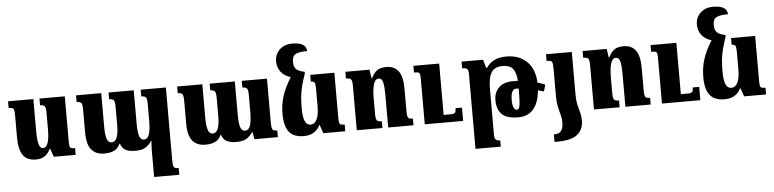

<svg xmlns="http://www.w3.org/2000/svg" viewBox="-53 -1059 6431 1595"><g transform="rotate(-5 3162.0 -262.0)"><path d="M212 10Q136 10 103 -39Q70 -88 70 -188V-365Q70 -397 67 -412Q64 -427 54 -431.5Q44 -436 22 -436V-492H233V-222Q233 -158 242.5 -119Q252 -80 278 -80Q307 -80 319.5 -120.5Q332 -161 332 -230V-374Q332 -414 321.5 -425Q311 -436 284 -436V-492H495V-118Q495 -90 498 -76.5Q501 -63 511 -59.5Q521 -56 543 -56V0H360L336 -69H332Q314 -30 285 -10Q256 10 212 10Z M1128 -492H1338V119Q1338 159 1346 171.5Q1354 184 1386 184V240H1176V10Q1176 -7 1177.5 -24.5Q1179 -42 1180 -59H1175Q1159 -33 1129 -11.5Q1099 10 1038 10Q991 10 961 -5Q931 -20 917 -60H913Q900 -26 867.5 -8Q835 10 781 10Q712 10 674.5 -34Q637 -78 637 -179V-366Q637 -412 628 -424Q619 -436 589 -436V-492H799V-211Q799 -147 810.5 -112Q822 -77 850 -77Q908 -77 908 -218V-366Q908 -412 898 -424Q888 -436 860 -436V-492H1070V-211Q1070 -147 1080.5 -112Q1091 -77 1119 -77Q1150 -77 1163 -115.5Q1176 -154 1176 -230V-371Q1176 -413 1166 -424.5Q1156 -436 1128 -436Z M1971 -492H2181V-121Q2181 -81 2189 -68.5Q2197 -56 2229 -56V0H2034L2023 -59H2018Q2002 -33 1972 -11.5Q1942 10 1881 10Q1834 10 1804 -5Q1774 -20 1760 -60H1756Q1743 -26 1710.5 -8Q1678 10 1624 10Q1555 10 1517.5 -34Q1480 -78 1480 -179V-366Q1480 -412 1471 -424Q1462 -436 1432 -436V-492H1642V-211Q1642 -147 1653.5 -112Q1665 -77 1693 -77Q1751 -77 1751 -218V-366Q1751 -412 1741 -424Q1731 -436 1703 -436V-492H1913V-211Q1913 -147 1923.5 -112Q1934 -77 1962 -77Q1993 -77 2006 -115.5Q2019 -154 2019 -230V-371Q2019 -413 2009 -424.5Q1999 -436 1971 -436Z M2444 10Q2361 10 2322.5 -38.5Q2284 -87 2284 -188Q2284 -269 2306.5 -338Q2329 -407 2379 -488Q2326 -503 2297.5 -540Q2269 -577 2269 -629Q2269 -665 2286 -695.5Q2303 -726 2335.5 -745Q2368 -764 2416 -764Q2476 -764 2504.5 -745Q2533 -726 2534 -691Q2478 -691 2451 -681.5Q2424 -672 2416 -654Q2408 -636 2408 -612Q2408 -590 2414.5 -572Q2421 -554 2440 -541.5Q2459 -529 2498 -521V-507Q2479 -452 2467.5 -408Q2456 -364 2451.5 -320Q2447 -276 2447 -222Q2447 -151 2461.5 -115.5Q2476 -80 2508 -80Q2544 -80 2562 -118.5Q2580 -157 2580 -230V-374Q2580 -414 2572.5 -425Q2565 -436 2542 -436V-492H2743V-118Q2743 -90 2746 -76.5Q2749 -63 2759 -59.5Q2769 -56 2791 -56V0H2608L2584 -69H2580Q2541 10 2444 10Z M3360 -56V0H3149V-277Q3149 -341 3140.5 -376.5Q3132 -412 3105 -412Q3084 -412 3072 -390Q3060 -368 3055 -333Q3050 -298 3050 -258V-121Q3050 -80 3060 -68Q3070 -56 3101 -56V0H2887V-372Q2887 -413 2877 -424.5Q2867 -436 2835 -436V-492H3036L3047 -419H3051Q3067 -455 3094.5 -478.5Q3122 -502 3177 -502Q3244 -502 3278 -456Q3312 -410 3312 -309V-126Q3312 -95 3315.5 -80Q3319 -65 3329 -60.5Q3339 -56 3360 -56ZM3774 -111V0H3454V-387Q3454 -419 3446.5 -427.5Q3439 -436 3413 -436H3402V-492H3617V-64H3676Q3703 -64 3711.5 -73.5Q3720 -83 3720 -111Z M3856 240V-386Q3856 -416 3846 -426Q3836 -436 3804 -436V-492H3983L4003 -423H4011Q4040 -465 4080.5 -483.5Q4121 -502 4179 -502Q4283 -502 4347.5 -440Q4412 -378 4417 -263Q4449 -254 4480 -241L4464 -185Q4440 -193 4415 -200Q4407 -101 4362 -45.5Q4317 10 4231 10Q4136 10 4096 -31.5Q4056 -73 4056 -148Q4056 -213 4097 -253Q4138 -293 4214 -293Q4235 -293 4256 -292Q4251 -361 4225.5 -393.5Q4200 -426 4139 -426Q4074 -426 4046.5 -383Q4019 -340 4019 -247V137Q4019 170 4032 179Q4045 188 4067 188V240ZM4191 -138Q4191 -95 4201 -74.5Q4211 -54 4226 -54Q4239 -54 4245.5 -67.5Q4252 -81 4254.5 -118.5Q4257 -156 4257 -228Q4247 -229 4238 -229Q4191 -229 4191 -138Z M4560 -137V-365Q4560 -410 4553 -423Q4546 -436 4518 -436H4508V-492H4723V-137Q4723 -97 4728 -68.5Q4733 -40 4740 -17Q4747 6 4752 29.5Q4757 53 4757 82Q4757 158 4706 199Q4655 240 4533 240H4515V177H4521Q4561 177 4577.5 152Q4594 127 4594 87Q4594 58 4589 34.5Q4584 11 4577 -13Q4570 -37 4565 -66.5Q4560 -96 4560 -137Z M5338 -56V0H5127V-277Q5127 -341 5118.5 -376.5Q5110 -412 5083 -412Q5062 -412 5050 -390Q5038 -368 5033 -333Q5028 -298 5028 -258V-121Q5028 -80 5038 -68Q5048 -56 5079 -56V0H4865V-372Q4865 -413 4855 -424.5Q4845 -436 4813 -436V-492H5014L5025 -419H5029Q5045 -455 5072.5 -478.5Q5100 -502 5155 -502Q5222 -502 5256 -456Q5290 -410 5290 -309V-126Q5290 -95 5293.5 -80Q5297 -65 5307 -60.5Q5317 -56 5338 -56ZM5752 -111V0H5432V-387Q5432 -419 5424.5 -427.5Q5417 -436 5391 -436H5380V-492H5595V-64H5654Q5681 -64 5689.5 -73.5Q5698 -83 5698 -111Z M5953 10Q5870 10 5831.5 -38.5Q5793 -87 5793 -188Q5793 -269 5815.5 -338Q5838 -407 5888 -488Q5835 -503 5806.5 -540Q5778 -577 5778 -629Q5778 -665 5795 -695.5Q5812 -726 5844.5 -745Q5877 -764 5925 -764Q5985 -764 6013.5 -745Q6042 -726 6043 -691Q5987 -691 5960 -681.5Q5933 -672 5925 -654Q5917 -636 5917 -612Q5917 -590 5923.5 -572Q5930 -554 5949 -541.5Q5968 -529 6007 -521V-507Q5988 -452 5976.5 -408Q5965 -364 5960.5 -320Q5956 -276 5956 -222Q5956 -151 5970.5 -115.5Q5985 -80 6017 -80Q6053 -80 6071 -118.5Q6089 -157 6089 -230V-374Q6089 -414 6081.5 -425Q6074 -436 6051 -436V-492H6252V-118Q6252 -90 6255 -76.5Q6258 -63 6268 -59.5Q6278 -56 6300 -56V0H6117L6093 -69H6089Q6050 10 5953 10Z"/></g></svg>

Font: Noto Serif Armenian ExtraCondensed Black
Style: Regular
Weight: 900
Width: 2
Designer: Monotype Design Team
Foundry: Monotype Imaging Inc.
Version: Version 2.008; ttfautohint (v1.8.4.7-5d5b)